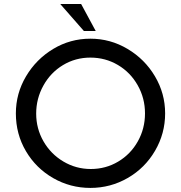

<svg xmlns="http://www.w3.org/2000/svg" viewBox="-20 -923 896 951"><path d="M427.7 -731.4Q526.4 -731.4 611.8 -680.7Q697.3 -629.9 747.6 -544.9Q797.9 -460 797.9 -361.3Q797.9 -261.7 748 -176.3Q698.2 -90.8 612.8 -41.5Q527.3 7.8 427.7 7.8Q328.1 7.8 243.2 -41Q158.2 -89.8 108.4 -174.3Q58.6 -258.8 58.6 -361.3Q58.6 -460 108.9 -544.9Q159.2 -629.9 243.7 -680.7Q328.1 -731.4 427.7 -731.4ZM429.7 -85.9Q503.9 -85.9 565.4 -122.6Q627 -159.2 662.6 -222.7Q698.2 -286.1 698.2 -361.3Q698.2 -436.5 662.1 -500.5Q626 -564.5 564 -601.1Q502 -637.7 427.7 -637.7Q353.5 -637.7 292 -600.6Q230.5 -563.5 194.8 -499Q159.2 -434.6 159.2 -360.4Q159.2 -286.1 195.3 -223.1Q231.4 -160.2 293.9 -123Q356.4 -85.9 429.7 -85.9ZM381.8 -903.3 454.1 -769.5H395.5L278.3 -903.3Z"/></svg>

Font: Josefin Sans CFJ
Style: Regular
Weight: 400
Designer: Santiago Orozco
Foundry: Typemade
Version: Version 2.000